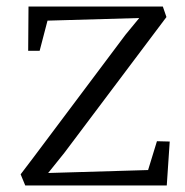

<svg xmlns="http://www.w3.org/2000/svg" viewBox="-20 -566 566 586"><path d="M488 -514 176 -99 127 -38 432 -47 459 -135 498 -134 489 0H57L43 -34L81 -84L363 -460L405 -511L125 -503L101 -411H66L67 -546H477Z"/></svg>

Font: Martel UltraLight
Style: Regular
Weight: 250
Designer: Dan Reynolds
Foundry: Dan Reynolds
Version: Version 1.001; ttfautohint (v1.1) -l 5 -r 5 -G 72 -x 0 -D la